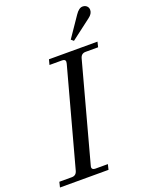

<svg xmlns="http://www.w3.org/2000/svg" viewBox="-179 -1015 850 1100"><g transform="rotate(-20 245.5 -465.0)"><path d="M286.1 0H-9.8L-2 -32.2H74.2Q100.6 -32.2 107.9 -59.1L269 -652.8Q271 -660.6 271 -665Q271 -680.2 250 -680.2H173.8L182.1 -711.9H478L470.2 -680.2H394Q367.2 -680.2 359.9 -652.8L199.2 -59.1Q196.8 -49.3 196.8 -48.8Q196.8 -32.2 217.8 -32.2H293.9ZM353 -762.2 337.9 -774.9 421.9 -897.9Q443.8 -930.2 465.8 -930.2Q481.4 -930.2 491.2 -920.9Q501 -911.6 501 -897Q501 -874 475.1 -855Z"/></g></svg>

Font: Flanker Steampunk
Style: Italic
Weight: 400
Italic angle: -12°
Designer: Alexey Kryukov, Leonardo Di Lena
Foundry: Alexey Kryukov, Leonardo Di Lena
Version: 1.210